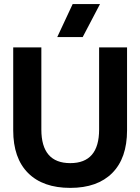

<svg xmlns="http://www.w3.org/2000/svg" viewBox="-20 -913 690 943"><path d="M325.2 9.8Q190.9 9.8 117.9 -63.2Q44.9 -136.2 44.9 -272.9V-680.2H183.1V-276.9Q183.1 -111.8 325.2 -111.8Q466.8 -111.8 466.8 -276.9V-680.2H604V-272.9Q604 -136.2 531.2 -63.2Q458.5 9.8 325.2 9.8ZM261.2 -731 336.9 -893.1H471.2L386.2 -731Z"/></svg>

Font: TASA Orbiter Deck
Style: Bold
Weight: 700
Designer: Weizhong Zhang
Version: Version 1.000;Glyphs 3.1.2 (3151)